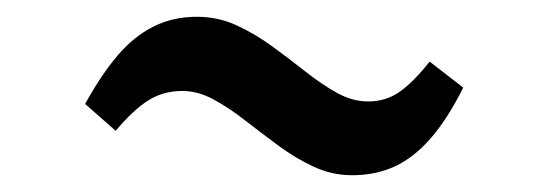

<svg xmlns="http://www.w3.org/2000/svg" viewBox="-20 -397 651 229"><path d="M400 -188Q376 -188 354 -198.2Q332 -208.5 311.8 -223.5Q291.5 -238.5 272.2 -253.5Q253 -268.5 234.5 -278.5Q216 -288.5 197.5 -288.5Q174.5 -288.5 156.8 -277.2Q139 -266 118 -241L81.5 -273Q100.5 -307.5 120 -330.5Q139.5 -353.5 162.8 -365.2Q186 -377 215 -377Q240 -377 262.2 -366.8Q284.5 -356.5 305 -341.5Q325.5 -326.5 344.5 -311.5Q363.5 -296.5 382 -286.2Q400.5 -276 419 -276Q440 -276 456.2 -287.2Q472.5 -298.5 492.5 -323.5L532.5 -292.5Q513.5 -254.5 493.2 -231.5Q473 -208.5 450.2 -198.2Q427.5 -188 400 -188Z"/></svg>

Font: Merriweather 48pt SemiBold
Style: Italic
Weight: 600
Italic angle: -7.8°
Designer: Eben Sorkin
Foundry: Eben Sorkin
Version: Version 2.101